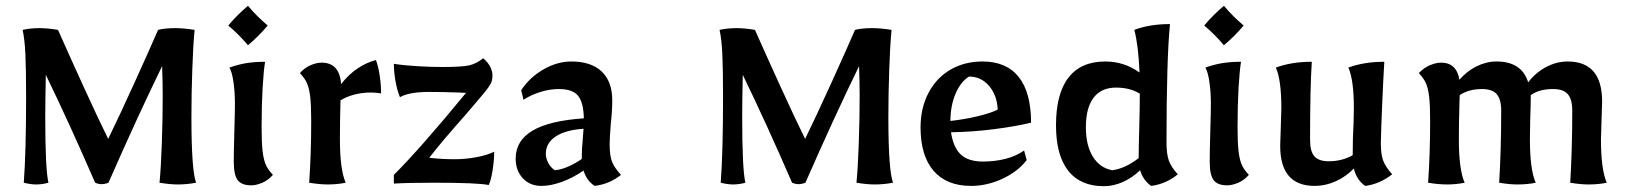

<svg xmlns="http://www.w3.org/2000/svg" viewBox="-20 -630 5615 662"><path d="M62 0Q70 -106 70 -298Q70 -391 67.5 -443.5Q65 -496 58 -527Q85 -533 116 -533Q144 -533 180 -527Q214 -450 266 -336Q318 -222 353 -151Q392 -231 444.5 -346.5Q497 -462 525 -527Q548 -533 585 -533Q613 -533 651 -527Q646 -477 643 -390.5Q640 -304 640 -227Q640 -44 656 0Q625 6 593 6Q566 6 530 0Q535 -50 538 -136.5Q541 -223 541 -300Q541 -342 539 -402Q455 -230 354 0Q341 5 330 5Q320 5 308 0Q220 -203 138 -372Q136 -276 136 -227Q136 -47 147 0Q126 6 104 6Q86 6 62 0Z M786 -73Q786 -110 788 -178Q790 -242 790 -272Q790 -312 785 -347Q780 -382 771 -397Q802 -408 830.5 -412.5Q859 -417 894 -417Q889 -388 885.5 -327.5Q882 -267 882 -192Q882 -137 885.5 -108Q889 -79 896.5 -62Q904 -45 921 -27Q904 -8 883.5 0.5Q863 9 846 9Q813 9 799.5 -9Q786 -27 786 -73ZM767 -542Q798 -579 835 -610Q866 -573 903 -542Q872 -505 835 -474Q804 -511 767 -542Z M1046 0Q1053 -100 1053 -213Q1053 -268 1049.5 -297Q1046 -326 1038.5 -343Q1031 -360 1014 -378Q1031 -397 1051.5 -405.5Q1072 -414 1089 -414Q1151 -414 1156 -340Q1206 -404 1276 -423Q1284 -404 1289 -370.5Q1294 -337 1294 -308Q1276 -311 1259 -311Q1228 -311 1200.5 -303.5Q1173 -296 1154 -284Q1152 -212 1152 -150Q1152 -45 1172 0Q1143 6 1110 6Q1082 6 1046 0Z M1477 0Q1385 0 1338 3V-27Q1431 -120 1587 -310Q1572 -310 1564 -311Q1506 -313 1458 -313Q1391 -313 1359 -295Q1349 -319 1343.5 -351Q1338 -383 1338 -410Q1368 -405 1415 -402Q1462 -399 1504 -399Q1572 -399 1597 -404.5Q1622 -410 1646 -429Q1662 -416 1670 -400Q1678 -384 1678 -371Q1678 -351 1671 -340Q1664 -326 1628 -284.5Q1592 -243 1585 -234Q1504 -143 1460 -86Q1502 -81 1547 -81Q1585 -81 1622.5 -88Q1660 -95 1684 -107Q1684 -79 1678.5 -43.5Q1673 -8 1665 8Q1628 0 1477 0Z M1758 -83Q1758 -145 1816 -179.5Q1874 -214 1993 -222Q1992 -277 1973 -300Q1954 -323 1907 -323Q1876 -323 1843.5 -313Q1811 -303 1785 -286L1777 -319Q1806 -363 1853.5 -390.5Q1901 -418 1950 -418Q2018 -418 2054.5 -383.5Q2091 -349 2091 -284Q2091 -248 2086 -203Q2082 -155 2082 -132Q2082 -94 2090 -73Q2098 -52 2121 -27Q2081 5 2030 11Q2002 -8 1992 -42Q1956 -17 1917.5 -3Q1879 11 1847 11Q1807 11 1782.5 -15.5Q1758 -42 1758 -83ZM1986 -82V-89Q1986 -118 1989 -146L1992 -186Q1930 -182 1896 -159.5Q1862 -137 1862 -100Q1862 -84 1870.5 -68Q1879 -52 1893 -43Q1915 -45 1940 -56Q1965 -67 1986 -82Z M2465 0Q2473 -106 2473 -298Q2473 -391 2470.5 -443.5Q2468 -496 2461 -527Q2488 -533 2519 -533Q2547 -533 2583 -527Q2617 -450 2669 -336Q2721 -222 2756 -151Q2795 -231 2847.5 -346.5Q2900 -462 2928 -527Q2951 -533 2988 -533Q3016 -533 3054 -527Q3049 -477 3046 -390.5Q3043 -304 3043 -227Q3043 -44 3059 0Q3028 6 2996 6Q2969 6 2933 0Q2938 -50 2941 -136.5Q2944 -223 2944 -300Q2944 -342 2942 -402Q2858 -230 2757 0Q2744 5 2733 5Q2723 5 2711 0Q2623 -203 2541 -372Q2539 -276 2539 -227Q2539 -47 2550 0Q2529 6 2507 6Q2489 6 2465 0Z M3154 -191Q3154 -257 3181 -309Q3208 -361 3256.5 -389.5Q3305 -418 3368 -418Q3450 -418 3492.5 -364.5Q3535 -311 3535 -207Q3481 -194 3406.5 -184.5Q3332 -175 3259 -174Q3267 -121 3293 -97Q3319 -73 3369 -73Q3411 -73 3447.5 -82.5Q3484 -92 3511 -111L3520 -78Q3489 -38 3436 -13.5Q3383 11 3328 11Q3244 11 3199 -41Q3154 -93 3154 -191ZM3420 -252Q3418 -301 3390.5 -333.5Q3363 -366 3321 -366Q3292 -348 3274.5 -306.5Q3257 -265 3257 -213Q3303 -218 3348 -228.5Q3393 -239 3420 -252Z M3621 -198Q3621 -307 3664 -362.5Q3707 -418 3791 -418Q3856 -418 3909 -380Q3905 -475 3891 -527Q3944 -547 4014 -547Q4002 -425 4002 -139Q4002 -99 4010 -76.5Q4018 -54 4041 -29Q4022 -13 3998 -2.5Q3974 8 3949 11Q3921 -9 3911 -43Q3884 -17 3851.5 -2.5Q3819 12 3786 12Q3705 12 3663 -41.5Q3621 -95 3621 -198ZM3906 -85Q3906 -115 3908 -187Q3910 -265 3910 -307Q3876 -328 3828 -328Q3777 -328 3750.5 -293Q3724 -258 3724 -191Q3724 -129 3748 -90Q3772 -51 3815 -43Q3860 -49 3906 -85Z M4151 -73Q4151 -110 4153 -178Q4155 -242 4155 -272Q4155 -312 4150 -347Q4145 -382 4136 -397Q4167 -408 4195.5 -412.5Q4224 -417 4259 -417Q4254 -388 4250.5 -327.5Q4247 -267 4247 -192Q4247 -137 4250.5 -108Q4254 -79 4261.5 -62Q4269 -45 4286 -27Q4269 -8 4248.5 0.5Q4228 9 4211 9Q4178 9 4164.5 -9Q4151 -27 4151 -73ZM4132 -542Q4163 -579 4200 -610Q4231 -573 4268 -542Q4237 -505 4200 -474Q4169 -511 4132 -542Z M4394 -127 4396 -190 4398 -257Q4398 -355 4379 -397Q4433 -417 4503 -417Q4497 -329 4497 -147Q4497 -108 4512 -91Q4527 -74 4561 -74Q4608 -74 4644 -95Q4644 -158 4647 -206L4648 -257Q4648 -355 4629 -397Q4683 -417 4753 -417Q4749 -351 4745.5 -267.5Q4742 -184 4741 -137Q4741 -98 4749 -76.5Q4757 -55 4780 -29Q4760 -13 4736 -2.5Q4712 8 4687 11Q4657 -10 4648 -49Q4621 -21 4585.5 -5Q4550 11 4513 11Q4394 11 4394 -127Z M4904 0Q4911 -100 4911 -213Q4911 -268 4907.5 -297Q4904 -326 4896.5 -343Q4889 -360 4872 -378Q4890 -397 4911 -405.5Q4932 -414 4949 -414Q5002 -414 5012 -355Q5038 -385 5071.5 -401.5Q5105 -418 5140 -418Q5227 -418 5249 -346Q5275 -380 5311 -399Q5347 -418 5385 -418Q5504 -418 5504 -280L5502 -217L5500 -150Q5500 -45 5520 0Q5492 6 5457 6Q5429 6 5394 0Q5401 -114 5401 -248Q5401 -288 5385.5 -305.5Q5370 -323 5335 -323Q5287 -323 5258 -302Q5258 -274 5256 -214L5255 -150Q5255 -45 5275 0Q5247 6 5212 6Q5184 6 5149 0Q5156 -114 5156 -248Q5156 -288 5140.5 -305.5Q5125 -323 5090 -323Q5044 -323 5013 -302L5012 -273Q5010 -203 5010 -150Q5010 -45 5030 0Q5001 6 4970 6Q4939 6 4904 0Z"/></svg>

Font: Mirza Medium
Style: Regular
Weight: 500
Designer: Arabic design by Kourosh Beigpour, Latin design by Eduardo Tunni, engineering by Lasse Fister
Version: Version 1.0010g